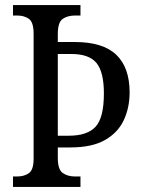

<svg xmlns="http://www.w3.org/2000/svg" viewBox="-20 -734 561 754"><path d="M31 0V-41H48Q75 -41 93.5 -54Q112 -67 112 -111V-601Q112 -647 93.5 -660Q75 -673 48 -673H31V-714H296V-673H274Q246 -673 226.5 -660Q207 -647 207 -600V-569H274Q384 -569 436.5 -519Q489 -469 489 -371Q489 -312 466.5 -263Q444 -214 393 -184.5Q342 -155 256 -155H207V-114Q207 -68 226.5 -54.5Q246 -41 274 -41H296V0ZM250 -201Q323 -201 355.5 -236.5Q388 -272 388 -367Q388 -451 359 -486.5Q330 -522 260 -522H207V-201Z"/></svg>

Font: Noto Serif Armenian Condensed
Style: Regular
Weight: 400
Width: 3
Designer: Monotype Design Team
Foundry: Monotype Imaging Inc.
Version: Version 2.008; ttfautohint (v1.8.4.7-5d5b)